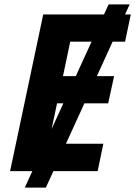

<svg xmlns="http://www.w3.org/2000/svg" viewBox="-20 -780 616 875"><path d="M93 75 475 -760H571L189 75ZM26 0 177 -714H576L550 -590H300L267 -433H500L473 -309H240L201 -125H451L425 0Z"/></svg>

Font: Noto IKEA Latin
Style: Bold Italic
Weight: 700
Italic angle: -12°
Designer: Monotype Design Team
Foundry: Monotype Imaging Inc.
Version: Version 1.0